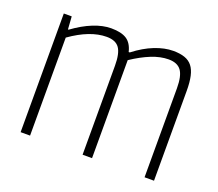

<svg xmlns="http://www.w3.org/2000/svg" viewBox="-97 -685 933 821"><g transform="rotate(20 369.0 -275.0)"><path d="M67 -540H103L107 -482H110Q155 -515 198.5 -532.5Q242 -550 280 -550Q326 -550 350.5 -534Q375 -518 384 -480H389Q434 -515 478.5 -532.5Q523 -550 562 -550Q593 -550 614.5 -542.5Q636 -535 649 -518.5Q662 -502 668 -475Q674 -448 674 -409V0H631V-405Q631 -461 613.5 -485Q596 -509 556 -509Q519 -509 478 -492.5Q437 -476 392 -446V0H349V-405Q349 -461 332 -485Q315 -509 274 -509Q199 -509 110 -446V0H67Z"/></g></svg>

Font: Encode Sans Compressed
Style: ExtraLight
Weight: 200
Designer: Pablo Impallari, Andres Torresi
Foundry: Pablo Impallari, Andres Torresi
Version: Version 1.000; ttfautohint (v1.00) -l 8 -r 50 -G 200 -x 14 -